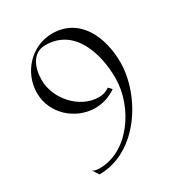

<svg xmlns="http://www.w3.org/2000/svg" viewBox="-184 -885 969 1038"><g transform="rotate(-30 300.5 -366.0)"><path d="M135 28C375 28 536 -237 536 -442C536 -596 466 -760 293 -760C164 -760 62 -650 62 -521C62 -393 173 -294 296 -294C341 -294 387 -308 427 -336L408 -356C389 -342 366 -335 343 -335C220 -335 119 -455 119 -569C119 -645 149 -724 230 -724C414 -724 470 -531 470 -380C470 -199 331 3 150 0C131 0 116 -5 109 -12Z"/></g></svg>

Font: Cantique Normal
Style: Regular
Weight: 400
Designer: Sébastien Hayez
Foundry: Sébastien Hayez & Ariel Martín Pérez
Version: Version 1.000;hotconv 1.0.109;makeotfexe 2.5.65596